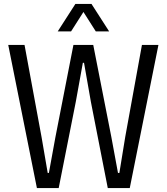

<svg xmlns="http://www.w3.org/2000/svg" viewBox="-20 -958 849 978"><path d="M168 0 22 -729H105L192 -258L223 -77H229L262 -258L354 -729H455L547 -261L581 -77H588L618 -261L703 -729H787L641 0H529L443 -439L408 -638H402L366 -439L279 0ZM274 -798 364 -938H446L536 -798H468L405 -897L342 -798Z"/></svg>

Font: Mona Sans SemiCondensed
Style: Regular
Weight: 400
Width: 4
Designer: Deni Anggara
Foundry: GitHub
Version: Version 2.000